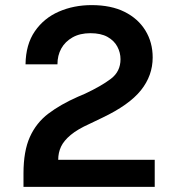

<svg xmlns="http://www.w3.org/2000/svg" viewBox="-20 -732 690 752"><path d="M72 0V-53Q72 -140 97 -195.5Q122 -251 169.5 -287Q217 -323 285 -353L313 -365Q377 -395 414.5 -423.5Q452 -452 452 -500Q452 -526 439.5 -549.5Q427 -573 401 -587.5Q375 -602 334 -602Q293 -602 264 -585.5Q235 -569 220 -542Q205 -515 205 -480H80Q81 -558 116.5 -609.5Q152 -661 210.5 -686.5Q269 -712 339 -712Q415 -712 468 -685.5Q521 -659 549.5 -612.5Q578 -566 578 -507Q578 -436 532 -378.5Q486 -321 381 -271L331 -247Q284 -226 257 -203.5Q230 -181 219 -157.5Q208 -134 208 -106H586V0Z"/></svg>

Font: Host Grotesk Light
Style: Bold
Weight: 700
Version: Version 1.003